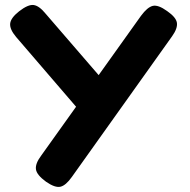

<svg xmlns="http://www.w3.org/2000/svg" viewBox="-20 -527 755 764"><path d="M163 196Q126 169 123 146.5Q120 124 144 92L541 -464Q566 -498 587.5 -503.5Q609 -509 645 -483Q681 -458 684 -436Q687 -414 665 -383L266 177Q242 211 220.5 216Q199 221 163 196ZM338 -38 44 -380Q18 -411 20.5 -433.5Q23 -456 56 -482Q92 -510 114 -507Q136 -504 162 -472L383 -216Z"/></svg>

Font: Fredoka Expanded SemiBold
Style: Regular
Weight: 600
Width: 7
Designer: Ben Nathan
Foundry: Milena B. Brandão, Ben Nathan
Version: Version 2.001